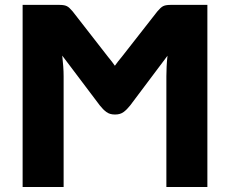

<svg xmlns="http://www.w3.org/2000/svg" viewBox="-20 -748 920 768"><path d="M413 -519.5Q421 -510 427.5 -501.5Q434 -493 439.5 -485Q445.5 -493.5 452.2 -502.2Q459 -511 467.5 -521L609.5 -702.5Q616.5 -710.5 622 -715.8Q627.5 -721 633.5 -723.8Q639.5 -726.5 647 -727.5Q654.5 -728.5 665.5 -728.5H809.5V0H645.5V-443Q645.5 -460.5 646.5 -481.8Q647.5 -503 650 -525L500.5 -326Q488 -310 474.5 -300Q461 -290 441.5 -290H438.5Q419 -290 405.5 -300Q392 -310 379.5 -326L229 -525.5Q231.5 -503.5 233 -482.2Q234.5 -461 234.5 -443V0H70.5V-728.5H214.5Q225.5 -728.5 233 -727.5Q240.5 -726.5 246.5 -723.8Q252.5 -721 258 -715.8Q263.5 -710.5 270.5 -702.5L413 -519.5Z"/></svg>

Font: Lato Black
Style: Regular
Weight: 900
Designer: Lukasz Dziedzic
Foundry: tyPoland Lukasz Dziedzic
Version: Version 2.007; 2014-02-27